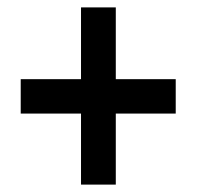

<svg xmlns="http://www.w3.org/2000/svg" viewBox="-20 -613 533 519"><path d="M293 -399H455V-306H293V-114H199V-306H36V-399H199V-593H293Z"/></svg>

Font: Noto Sans Khmer Condensed SemiBold
Style: Regular
Weight: 600
Width: 3
Designer: Danh Hong and the Monotype Design Team
Foundry: Monotype Imaging Inc.
Version: Version 2.004